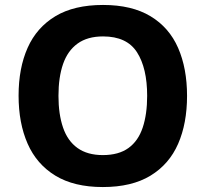

<svg xmlns="http://www.w3.org/2000/svg" viewBox="-20 -745 831 775"><path d="M735 -358Q735 -247 699 -164.5Q663 -82 587.5 -36Q512 10 395 10Q279 10 203.5 -36Q128 -82 91.5 -165Q55 -248 55 -359Q55 -470 91.5 -552Q128 -634 203.5 -679.5Q279 -725 396 -725Q512 -725 587.5 -679.5Q663 -634 699 -551.5Q735 -469 735 -358ZM216 -358Q216 -284 234.5 -230Q253 -176 293 -147.5Q333 -119 395 -119Q459 -119 498.5 -147.5Q538 -176 556 -230Q574 -284 574 -358Q574 -470 533 -534Q492 -598 396 -598Q333 -598 293 -569Q253 -540 234.5 -486.5Q216 -433 216 -358Z"/></svg>

Font: Noto Sans Cherokee
Style: Regular
Weight: 400
Designer: Monotype Design Team
Foundry: Monotype Imaging Inc.
Version: Version 2.001